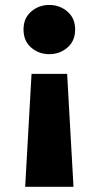

<svg xmlns="http://www.w3.org/2000/svg" viewBox="-20 -546 390 755"><path d="M174 -333Q132.5 -333 102.5 -359Q72.5 -385 72.5 -430Q72.5 -474.5 102.5 -500.5Q132.5 -526.5 174 -526.5Q215 -526.5 245.2 -500.5Q275.5 -474.5 275.5 -430Q275.5 -385 245.2 -359Q215 -333 174 -333ZM79 188.5 104 -255.5H244L269 188.5Z"/></svg>

Font: Geologica
Style: Bold
Weight: 700
Designer: Sindre Bremnes, Frode Helland
Foundry: Monokrom Skriftforlag AS
Version: Version 1.010; ttfautohint (v1.8.4.7-5d5b);gftools[0.9.28]